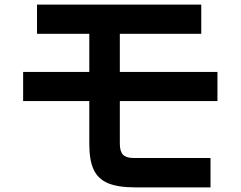

<svg xmlns="http://www.w3.org/2000/svg" viewBox="-20 -787 1040 830"><path d="M920 -350H498V-166Q498 -132 512 -118Q526 -104 557 -104H890V23H565Q490 23 447 5Q404 -13 385 -53.5Q366 -94 366 -165V-350H80V-476H366V-641H140V-767H850V-641H498V-476H920Z"/></svg>

Font: IBM Plex Sans JP
Style: Bold
Weight: 700
Designer: Mike Abbink; Paul van der Laan; Pieter van Rosmalen; Wujin Sim; Yejin Wi; Jinhee Kim; Boomi Park; Yona Kim; Kichan Ma
Foundry: Sandoll Inc.
Version: Version 1.001